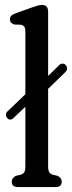

<svg xmlns="http://www.w3.org/2000/svg" viewBox="-20 -756 291 776"><path d="M9 -279Q3.5 -285.5 4.2 -293.5Q5 -301.5 11 -306.5L82.5 -375V-627Q82.5 -641.5 78.5 -647.5Q74.5 -653.5 65 -656L37.5 -657Q20 -663 20 -677.5Q20 -686 25 -691.8Q30 -697.5 44 -702.5L108 -725.5Q124.5 -731.5 133.5 -733.8Q142.5 -736 150 -736Q174.5 -736 174.5 -708.5V-449L219.5 -493Q225 -499 233 -498.8Q241 -498.5 246 -492.5Q257.5 -478 244 -464.5L174.5 -397V-84.5Q174.5 -67.5 179 -60Q183.5 -52.5 194.5 -49.5L212.5 -45.5Q229.5 -37 229.5 -21.5Q229.5 0 204.5 0H52.5Q27.5 0 27.5 -21.5Q27.5 -37 44.5 -45.5L62.5 -49.5Q74 -53 78.2 -60.2Q82.5 -67.5 82.5 -84.5V-324.5L34.5 -279Q21 -266 9 -279Z"/></svg>

Font: Fraunces 144pt SuperSoft
Style: Regular
Weight: 400
Version: Version 1.000;[b76b70a41]